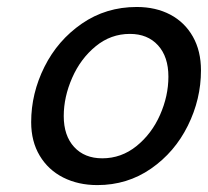

<svg xmlns="http://www.w3.org/2000/svg" viewBox="-20 -518 596 550"><path d="M371.6 -498Q426.3 -498 467.8 -476.1Q509.3 -454.1 532.5 -413.1Q555.7 -372.1 555.7 -316.4Q555.7 -233.9 518.1 -158Q480.5 -82 412.6 -34.9Q344.7 12.2 258.8 12.2Q204.1 12.2 161.1 -9.5Q118.2 -31.2 93.8 -72Q69.3 -112.8 69.3 -168Q69.3 -250.5 107.4 -326.7Q145.5 -402.8 214.6 -450.4Q283.7 -498 371.6 -498ZM162.6 -185.5Q162.6 -129.4 192.4 -96.9Q222.2 -64.5 272.9 -64.5Q327.6 -64.5 371.1 -99.6Q414.6 -134.8 438.5 -189Q462.4 -243.2 462.4 -298.3Q462.4 -355.5 432.6 -388.2Q402.8 -420.9 352.1 -420.9Q297.4 -420.9 254.2 -385.5Q210.9 -350.1 186.8 -295.2Q162.6 -240.2 162.6 -185.5Z"/></svg>

Font: Lesson One
Style: Italic
Weight: 400
Italic angle: -14°
Designer: But Ko, Victor Gaultney, Annie Olsen, Julie Remington, Don Collingsworth, Eric Hays, Becca Hirsbrunner
Version: Version 1.100